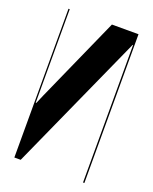

<svg xmlns="http://www.w3.org/2000/svg" viewBox="-133 -773 675 848"><g transform="rotate(20 204.5 -349.5)"><path d="M244.1 -699.2H369.1V0H362.8V-646H360.8L69.8 0H40V-699.2H45.9V-259.8H48.8L65.9 -299.8Z"/></g></svg>

Font: Moniqa Black Display
Style: Regular
Weight: 900
Designer: Rajesh Rajput
Foundry: Rajesh Rajput
Version: Version 1.000